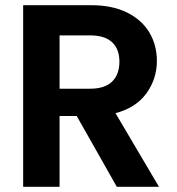

<svg xmlns="http://www.w3.org/2000/svg" viewBox="-20 -718 681 738"><path d="M429 0 275 -272H209V0H69V-698H331Q412 -698 469 -669.5Q526 -641 554.5 -592.5Q583 -544 583 -484Q583 -415 543 -359.5Q503 -304 424 -283L591 0ZM209 -377H326Q383 -377 411 -404.5Q439 -432 439 -481Q439 -529 411 -555.5Q383 -582 326 -582H209Z"/></svg>

Font: MSTAGE SemiBold
Style: Regular
Weight: 600
Designer: Ninad Kale (Devanagari), Jonny Pinhorn (Latin)
Foundry: Indian Type Foundry
Version: 4.004